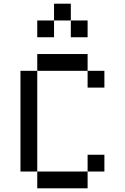

<svg xmlns="http://www.w3.org/2000/svg" viewBox="-20 -1020 676 1040"><path d="M90.9 -636.4V-90.9H181.8V-636.4ZM181.8 -90.9V0H454.5V-90.9ZM454.5 -181.8V-90.9H545.5V-181.8ZM181.8 -727.3V-636.4H454.5V-727.3ZM454.5 -636.4V-545.5H545.5V-636.4ZM181.8 -909.1V-818.2H272.7V-909.1ZM272.7 -1000V-909.1H363.6V-1000ZM363.6 -909.1V-818.2H454.5V-909.1Z"/></svg>

Font: Departure Mono
Style: Regular
Weight: 400
Monospace: yes
Designer: Helena Zhang
Version: Version 1.500;Glyphs 3.3.1 (3343)